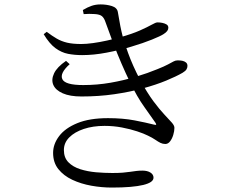

<svg xmlns="http://www.w3.org/2000/svg" viewBox="-20 -811 1040 879"><path d="M193.9 -665.3 180 -654.4Q206.1 -610.9 233.8 -590.6Q261.6 -570.3 291.7 -564.5Q321.9 -558.7 356.3 -558.7Q409.2 -558.7 468.2 -570Q527.3 -581.2 581.6 -597.5Q635.9 -613.7 675.4 -629.7Q714.8 -645.6 728.9 -654.9Q740.4 -662.2 745.6 -669.3Q750.7 -676.5 750.7 -683.8Q750.7 -693.9 742.7 -698.9Q734.7 -703.9 723.5 -706.2Q712.4 -708.5 701 -708.5Q693.1 -708.5 674.3 -697.8Q655.4 -687.1 620.9 -671.7Q586.3 -656.2 529.2 -640Q501.7 -632.4 469 -625.2Q436.3 -617.9 405.4 -613.7Q374.5 -609.5 352 -609.5Q313.1 -609.5 287 -615.7Q260.8 -622 239.6 -634.4Q218.4 -646.7 193.9 -665.3ZM299 -517.2 282.3 -532.3Q241.2 -504.1 227.5 -475.1Q213.8 -446.1 224.2 -422.1Q234.6 -398.2 267.5 -383.7Q300.3 -369.3 352.9 -369.3Q432 -369.3 503 -379.6Q574 -389.9 634.3 -406.4Q694.5 -422.9 740.6 -441.9Q786.6 -460.9 815.5 -477.6Q829.2 -485.8 833.7 -493.4Q838.2 -501 838.2 -509.3Q838.2 -519.3 831.6 -524.9Q824.9 -530.6 814.4 -532.8Q803.8 -535 791.1 -534.4Q783.3 -534.4 774.3 -529.6Q765.2 -524.9 748.9 -516Q732.5 -507.1 700.1 -494.2Q657.4 -476.4 602.3 -459.7Q547.2 -443 486.1 -432.3Q425 -421.6 361 -421.6Q278.1 -421.6 265.4 -448.6Q252.7 -475.6 299 -517.2ZM474.3 -270.1Q390 -270.1 334.2 -247.3Q278.4 -224.5 250.8 -188Q223.1 -151.6 223.1 -110.9Q223.1 -66.9 247.2 -36.8Q271.2 -6.7 310.8 12Q350.4 30.6 398 39.2Q445.5 47.7 492.4 47.7Q540.4 47.7 576.3 44.6Q612.1 41.5 635.6 35.8Q659.2 30 671 21.8Q682.8 13.5 682.8 2.3Q682.8 -12.1 668.8 -21Q654.8 -29.9 632 -29.9Q617.3 -29.9 604.1 -28.3Q591 -26.7 576.4 -24.5Q561.8 -22.2 542.3 -20.6Q522.8 -19 494.4 -19Q458.5 -19 419.9 -22.3Q381.2 -25.7 347.6 -36.3Q313.9 -47 293.2 -68.1Q272.5 -89.1 272.5 -123.9Q272.5 -157.3 297 -181.9Q321.5 -206.6 363.6 -220.7Q405.6 -234.7 458.6 -234.7Q500 -234.7 538.5 -227.3Q577.1 -219.9 607.8 -209.7Q638.6 -199.5 657.2 -190.1Q677.7 -180.4 690.8 -171.3Q703.9 -162.2 714.4 -157Q725 -151.8 736.7 -151.8Q749.4 -151.8 758.6 -163.8Q767.9 -175.8 773.2 -193.4Q778.5 -211 778.5 -225.7Q778.5 -236.3 766.5 -249.8Q754.6 -263.4 733 -286.1Q711.4 -308.8 682.8 -347Q654.3 -385.2 621.1 -445.9Q603.7 -479.4 590.1 -509.9Q576.5 -540.5 566.4 -568.5Q556.4 -596.5 547.9 -621.9Q541.2 -644.7 535.9 -668.2Q530.6 -691.7 526.9 -714.1Q523.2 -736.5 519.6 -755.4Q516.4 -775.7 492.2 -783.3Q467.9 -790.8 440.8 -790.8Q418.4 -790.8 399.6 -784.4Q380.8 -778 359.3 -765.1L363.1 -746.4Q376 -747.5 388.6 -747.5Q401.2 -747.4 414.2 -746.6Q437.2 -745.1 446.9 -736.8Q456.6 -728.5 462.4 -711.2Q479.8 -662 498.3 -613.3Q516.9 -564.6 536.2 -519.9Q555.5 -475.2 574.5 -436.2Q607.3 -367.7 641.6 -320Q676 -272.3 691.2 -249.7Q695.8 -242.9 695 -240.4Q694.3 -237.9 683.8 -240.7Q649.3 -249.6 595.9 -259.9Q542.4 -270.1 474.3 -270.1Z"/></svg>

Font: Noto Serif SC
Style: Regular
Weight: 200
Designer: Ryoko NISHIZUKA 西塚涼子 (kana & ideographs); Frank Grießhammer (Latin, Greek & Cyrillic); Wenlong ZHANG 张文龙 (bopomofo); San
Foundry: Adobe
Version: Version 2.001;hotconv 1.1.0;makeotfexe 2.6.0